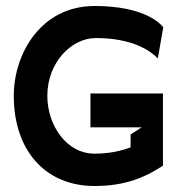

<svg xmlns="http://www.w3.org/2000/svg" viewBox="-20 -610 598 641"><path d="M26 -290C26 -109 130 11 296 11C401 11 468 -20 524 -57V-298H282V-185H453L416 -161V-118L410 -116C379 -105 342 -97 296 -97C201 -97 138 -193 138 -290C138 -401 218 -483 300 -483C424 -483 484 -439 507 -415L525 -519C516 -531 462 -590 296 -590C116 -590 26 -430 26 -290Z"/></svg>

Font: Charger Eco
Style: Regular
Weight: 1000
Designer: Jasper
Foundry: Cannot Into Space Fonts
Version: Version 1.1